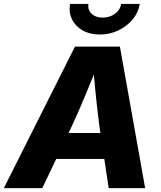

<svg xmlns="http://www.w3.org/2000/svg" viewBox="-48 -967 827 987"><path d="M-28.3 0 337.4 -727.5H568.4L698.2 0H510.7L462.9 -318.8Q452.6 -397.5 443.8 -484.6Q435.1 -571.8 427.2 -668H468.8Q430.2 -572.8 394.3 -485.6Q358.4 -398.4 321.3 -318.8L169.4 0ZM163.6 -149.9 185.5 -283.2H578.1L556.2 -149.9ZM464.8 -789.6Q414.1 -789.6 377 -810.5Q339.8 -831.5 322.3 -867.2Q304.7 -902.8 312 -946.8H406.7Q401.9 -916.5 422.6 -896.5Q443.4 -876.5 479.5 -876.5Q503.4 -876.5 523.9 -885.5Q544.4 -894.5 558.1 -910.4Q571.8 -926.3 574.7 -946.8H670.4Q663.6 -902.8 633.8 -867.2Q604 -831.5 560.1 -810.5Q516.1 -789.6 464.8 -789.6Z"/></svg>

Font: Inter 20pt ExtraBold
Style: Italic
Weight: 800
Italic angle: -9.3988°
Version: Version 4.001;git-66647c0bb